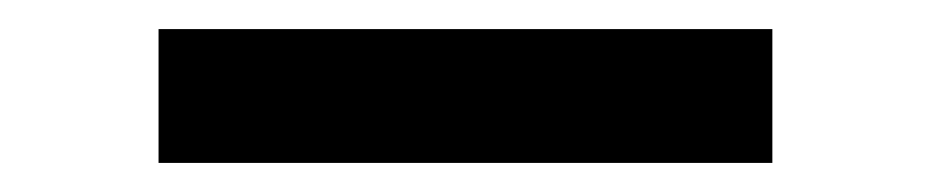

<svg xmlns="http://www.w3.org/2000/svg" viewBox="-20 -406 640 132"><path d="M89 -294V-386H511V-294Z"/></svg>

Font: Iosevka Curly Slab SmBdEx
Style: Regular
Weight: 600
Width: 7
Monospace: yes
Designer: Belleve Invis
Foundry: Belleve Invis
Version: Version 11.1.0; ttfautohint (v1.8.3)